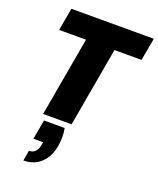

<svg xmlns="http://www.w3.org/2000/svg" viewBox="-182 -813 1026 1248"><g transform="rotate(20 330.5 -188.5)"><path d="M171.9 38.1H314.9Q326.7 96.7 314.9 164.1Q302.2 237.3 255.6 282.7Q209 328.1 134.8 328.1L147 256.8Q201.7 256.8 212.9 186L214.8 172.9H147.9ZM63 -548.8 90.8 -705.1H661.1L632.8 -548.8H445.8L349.1 0H151.9L249 -548.8Z"/></g></svg>

Font: Poppins ExtraBold
Style: Italic
Weight: 800
Italic angle: -10°
Designer: Ninad Kale (Devanagari), Jonny Pinhorn (Latin)
Foundry: Indian Type Foundry
Version: Version 3.200;PS 1.000;hotconv 16.6.54;makeotf.lib2.5.65590